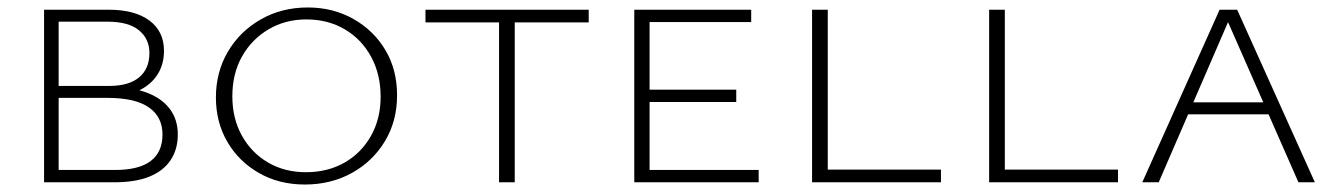

<svg xmlns="http://www.w3.org/2000/svg" viewBox="-20 -488 3574 514"><path d="M98 0V-462H271Q341 -462 380 -433Q419 -404 419 -352Q419 -315 401 -287.5Q383 -260 349.5 -244.5Q316 -229 269 -229L275 -255Q333 -255 373 -240Q413 -225 434.5 -196.5Q456 -168 456 -128Q456 -88 436.5 -59Q417 -30 379.5 -15Q342 0 286 0ZM137 -33H288Q352 -33 383.5 -57Q415 -81 415 -128Q415 -175 378.5 -200.5Q342 -226 267 -226H125V-258H273Q325 -258 352.5 -281Q380 -304 380 -346Q380 -384 352 -407Q324 -430 267 -430H137Z M796 6Q727 6 673 -25Q619 -56 588.5 -108.5Q558 -161 558 -227Q558 -295 590 -349.5Q622 -404 678 -436Q734 -468 804 -468Q872 -468 926.5 -437Q981 -406 1012 -353.5Q1043 -301 1043 -233Q1043 -164 1010.5 -110Q978 -56 922 -25Q866 6 796 6ZM799 -27Q857 -27 902 -52.5Q947 -78 973 -124Q999 -170 999 -229Q999 -289 973.5 -336Q948 -383 903 -409.5Q858 -436 800 -436Q744 -436 699 -409.5Q654 -383 628 -337Q602 -291 602 -230Q602 -171 627.5 -125Q653 -79 697.5 -53Q742 -27 799 -27Z M1316 0V-462H1358V0ZM1119 -428V-462H1556V-428Z M1678 0V-462H1719V0ZM1692 0V-33H2011V0ZM1692 -215V-248H1951V-215ZM1692 -429V-462H1991V-429Z M2154 0V-462H2196V0ZM2168 0V-34H2499V0Z M2628 0V-462H2670V0ZM2642 0V-34H2973V0Z M3038 0 3245 -462H3292L3500 0H3456L3260 -446H3275L3082 0ZM3139 -182 3151 -214H3380L3395 -182Z"/></svg>

Font: Ysabeau SC ExtraLight
Style: Regular
Weight: 250
Designer: Christian Thalmann (Catharsis Fonts)
Version: Version 2.001;gftools[0.9.30]; featfreeze: smcp